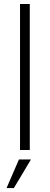

<svg xmlns="http://www.w3.org/2000/svg" viewBox="-20 -750 249 960"><path d="M80.1 0H128.9V-730H80.1ZM12.7 190.4H49.3L134.8 47.4H74.7Z"/></svg>

Font: Now Light
Style: Regular
Weight: 300
Designer: Alfredo Marco Pradil
Foundry: Alfredo Marco Pradil
Version: Version 1.200;hotconv 1.0.109;makeotfexe 2.5.65596